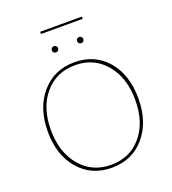

<svg xmlns="http://www.w3.org/2000/svg" viewBox="-168 -1080 1090 1215"><g transform="rotate(-20 377.5 -472.0)"><path d="M243 -939V-954H524V-939ZM478 -803Q472 -797 463 -797Q454 -797 448 -803Q442 -809 442 -818Q442 -827 448 -833Q454 -839 463 -839Q472 -839 478 -833Q484 -827 484 -818Q484 -809 478 -803ZM308 -803Q302 -797 293 -797Q284 -797 278 -803Q272 -809 272 -818Q272 -827 278 -833Q284 -839 293 -839Q302 -839 308 -833Q314 -827 314 -818Q314 -809 308 -803ZM380 -699Q516 -699 599.5 -602Q683 -505 683 -346Q683 -187 598.5 -88.5Q514 10 377 10Q240 10 156 -87.5Q72 -185 72 -343Q72 -501 157 -600Q242 -699 380 -699ZM379 -9Q506 -9 583.5 -101Q661 -193 661 -343Q661 -493 582.5 -586.5Q504 -680 377 -680Q250 -680 172 -588Q94 -496 94 -346Q94 -196 172.5 -102.5Q251 -9 379 -9Z"/></g></svg>

Font: Cantarell Thin
Style: Regular
Weight: 100
Designer: Dave Crossland, Nikolaus Waxweiler, Florian Fecher, Jacques Le Bailly, Eben Sorkin, Alexei Vanyashin, Alexios Zavras, Em
Version: Version 0.303